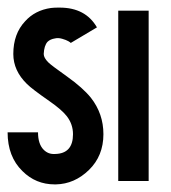

<svg xmlns="http://www.w3.org/2000/svg" viewBox="-20 -596 451 505"><path d="M132 -576Q135 -576 137 -576Q205 -576 235 -524L166 -483Q166 -484 160 -487.5Q154 -491 143.5 -494Q133 -497 125 -495Q112 -493 105 -486Q96 -476 95 -454Q95 -444 107 -432Q115 -424 156 -395Q198 -365 219 -339Q252 -297 252 -243Q252 -186 214 -149Q176 -112 127 -111Q126 -111 124 -111Q74 -111 39 -146Q0 -184 0 -248H80Q80 -217 95 -202Q107 -190 124 -191H125Q172 -192 172 -243Q172 -269 156 -290Q143 -307 110 -330Q64 -362 51 -375Q15 -410 15 -454Q15 -507 46 -540Q72 -569 114 -575Q123 -576 132 -576Z M291 -568H371V-120H291Z"/></svg>

Font: Satisfactory Mid
Style: Regular
Weight: 400
Designer: Sadat Fauzi
Foundry: Intuisi Creative
Version: Version 001.000